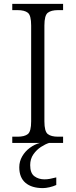

<svg xmlns="http://www.w3.org/2000/svg" viewBox="-20 -734 388 986"><path d="M43 0V-32H70Q106 -32 123 -45.5Q140 -59 140 -111V-603Q140 -655 123 -668.5Q106 -682 70 -682H43V-714H304V-682H278Q243 -682 225.5 -668.5Q208 -655 208 -603V-111Q208 -59 225.5 -45.5Q243 -32 278 -32H304V0ZM200 232Q143 232 111 205Q79 178 79 125Q79 95 94 69Q109 43 133.5 25Q158 7 185 0H232Q213 6 190.5 20.5Q168 35 151.5 58.5Q135 82 135 114Q135 155 156.5 171Q178 187 208 187Q222 187 236 184.5Q250 182 269 177V216Q254 223 234.5 227.5Q215 232 200 232Z"/></svg>

Font: Noto Serif Malayalam Light
Style: Regular
Weight: 300
Designer: Indian type Foundry, Jelle Bosma, Monotype Design Team
Foundry: Monotype Imaging Inc.
Version: Version 2.104; ttfautohint (v1.8.4.7-5d5b)